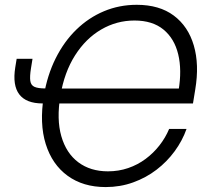

<svg xmlns="http://www.w3.org/2000/svg" viewBox="-20 -757 867 787"><path d="M413.1 9.8Q320.8 9.8 257.3 -36.4Q193.8 -82.5 167.5 -166.5Q141.1 -250.5 159.7 -364.7Q173.8 -449.2 208.3 -518.1Q242.7 -586.9 293 -635.7Q343.3 -684.6 406 -710.9Q468.8 -737.3 540.5 -737.3Q633.3 -737.3 692.4 -693.1Q751.5 -648.9 774.4 -570.6Q797.4 -492.2 780.3 -390.1L771 -333H206.1L216.3 -394H734.9L711.9 -386.2Q726.1 -470.2 710.4 -534.7Q694.8 -599.1 649.9 -636Q605 -672.9 531.2 -672.9Q458 -672.9 394.8 -636Q331.5 -599.1 287.6 -530Q243.7 -460.9 227.5 -364.7Q211.4 -268.1 231.4 -198.5Q251.5 -128.9 301 -91.8Q350.6 -54.7 422.4 -54.7Q466.3 -54.7 505.4 -68.1Q544.4 -81.5 576.7 -105.5Q608.9 -129.4 633.5 -160.9Q658.2 -192.4 673.3 -228.5H744.6Q727.5 -180.2 696 -137.2Q664.6 -94.2 621.6 -61.3Q578.6 -28.3 525.6 -9.3Q472.7 9.8 413.1 9.8ZM48.3 -516.1H113.3L106.9 -476.6Q101.6 -443.4 104.2 -425.3Q106.9 -407.2 121.6 -400.9Q136.2 -394.5 165.5 -394.5H189.9L179.7 -333H154.8Q87.4 -333 59.1 -370.1Q30.8 -407.2 42.5 -480.5Z"/></svg>

Font: Inter 16pt Light
Style: Italic
Weight: 300
Italic angle: -9.3988°
Version: Version 4.001;git-66647c0bb